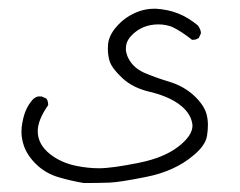

<svg xmlns="http://www.w3.org/2000/svg" viewBox="-20 -259 540 432"><path d="M28.3 37.6Q28.3 53.7 34.2 70.3Q42.5 92.8 63 112.1Q83.5 131.3 111.3 139.6Q139.2 147.9 168.5 152.8Q202.1 152.8 226.1 151.9Q250 150.9 308.1 139.2Q373 126.5 415 90.8Q442.4 68.4 445.8 46.4Q447.8 34.2 447.8 22Q447.8 9.8 444.8 -2Q439 -22.9 416.5 -43.9Q394 -64.9 361.1 -75Q328.1 -85 303.7 -95.7Q276.9 -107.9 266.6 -132.8Q263.2 -141.6 263.2 -148.4Q263.2 -155.3 264.6 -160.6Q267.6 -170.9 276.9 -180.2Q300.8 -204.1 336.4 -204.1Q354 -204.1 368.7 -197.8Q387.2 -189 412.1 -169.4Q412.6 -169.4 413.1 -169.4Q413.6 -169.4 414.6 -169.4Q415.5 -169.4 416.5 -169.7Q417.5 -169.9 418.5 -169.9Q419.4 -169.9 420.4 -170.2Q421.4 -170.4 422.4 -170.9Q423.3 -171.4 423.8 -171.9Q425.8 -172.4 427.2 -173.3Q432.1 -183.6 432.1 -184.1Q432.1 -192.9 424.8 -202.1Q402.8 -220.2 380.1 -229Q357.4 -237.8 331.5 -239.3Q329.1 -239.3 326.2 -239.3Q293.9 -239.3 263.2 -218.3Q250.5 -209 240.7 -197.3Q224.6 -178.2 223.1 -158.7Q222.7 -153.8 222.7 -148.9Q222.7 -134.3 226.6 -121.6Q231.9 -105 255.6 -83Q279.3 -61 317.9 -52.2Q369.6 -39.6 394.5 -14.6Q409.7 1 412.6 19Q413.1 21 413.1 23.4Q413.1 46.4 381.1 71Q349.1 95.7 294.4 106.9Q232.4 119.6 202.6 119.6Q178.7 119.6 151.9 114.3Q117.7 107.4 92.8 87.9Q64.9 65.9 64.9 36.1Q64.9 11.2 88.4 -22.5Q88.4 -22.5 88.4 -23.9Q88.4 -25.4 87.9 -28.3Q87.4 -33.2 84.5 -37.1L73.7 -42Q71.8 -42 69.8 -42Q67.9 -42 65.9 -42Q60.5 -41 54.7 -36.1Q43.9 -24.4 37.8 -9.8Q31.7 4.9 28.8 26.9Q28.3 32.2 28.3 37.6Z"/></svg>

Font: NaikaiFont
Style: Light
Weight: 300
Version: Version 1.89